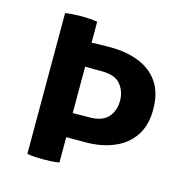

<svg xmlns="http://www.w3.org/2000/svg" viewBox="-88 -635 698 722"><g transform="rotate(15 261.5 -273.5)"><path d="M79.5 -548Q93.5 -550.5 111.2 -551.5Q129 -552.5 141.5 -552.5Q155.5 -552.5 172.2 -551.5Q189 -550.5 204.5 -548V-466.5Q222.5 -467 240.8 -467.5Q259 -468 278 -468Q340.5 -468 389.2 -448.5Q438 -429 465.8 -388.2Q493.5 -347.5 493.5 -283Q493.5 -221 465.8 -180Q438 -139 389.2 -118.8Q340.5 -98.5 278 -98.5H204.5V0Q189 3 172.2 3.8Q155.5 4.5 141.5 4.5Q129 4.5 111.2 3.8Q93.5 3 79.5 0ZM269.5 -372.5Q260 -372.5 242.2 -372.5Q224.5 -372.5 204.5 -373V-192.5Q224.5 -192.5 243 -192.8Q261.5 -193 269.5 -193Q319.5 -193 342 -218.5Q364.5 -244 364.5 -283Q364.5 -319 343 -345.8Q321.5 -372.5 269.5 -372.5Z"/></g></svg>

Font: Signika Negative SC SemiBold
Style: Regular
Weight: 600
Designer: Anna Giedryś
Foundry: Anna Giedryś
Version: Version 2.000; ttfautohint (v1.8.3) -l 8 -r 50 -G 200 -x 9 -